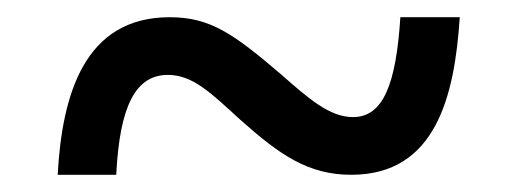

<svg xmlns="http://www.w3.org/2000/svg" viewBox="-20 -468 603 223"><path d="M47 -265H115C119 -346 138 -381 175 -381C204 -381 225 -360 259 -329C305 -288 338 -265 388 -265C486 -265 508 -356 514 -448H445C440 -370 425 -332 390 -332C363 -332 339 -353 306 -382C251 -429 224 -448 177 -448C78 -448 52 -358 47 -265Z"/></svg>

Font: Noto Serif Devanagari SemiBold
Style: Regular
Weight: 600
Designer: Universal Thirst, Indian Type Foundry and the Monotype Design Team
Foundry: Monotype Imaging Inc.
Version: Version 2.004